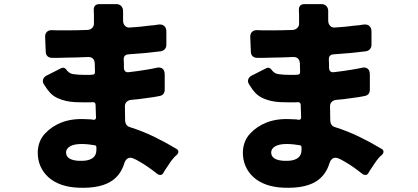

<svg xmlns="http://www.w3.org/2000/svg" viewBox="-20 -849 2040 936"><path d="M361 66Q269 62 216 15Q163 -34 164 -108Q166 -162 199 -197.5Q232 -233 280 -252Q306 -262 335.5 -266Q365 -270 399 -268L424 -267L436 -265Q448 -265 448 -276L446 -337Q446 -351 432 -351L419 -350H391Q370 -350 347 -351Q324 -352 301.5 -357Q279 -362 259 -371.5Q239 -381 224 -397Q210 -412 194 -438Q186 -451 190.5 -463Q195 -475 208 -481L279 -517Q293 -523 303 -510Q306 -506 308.5 -503Q311 -500 314 -498Q325 -488 343 -487Q361 -484 394 -484H418L431 -485Q443 -485 443 -498L442 -539Q440 -573 407 -571Q380 -570 354 -569Q328 -568 303 -568Q283 -567 265.5 -567Q248 -567 234 -567Q220 -567 211.5 -575Q203 -583 203 -597L200 -667Q199 -684 208.5 -693.5Q218 -703 235 -702Q249 -701 264.5 -701Q280 -701 299 -701Q325 -701 351.5 -701.5Q378 -702 407 -703Q421 -704 430 -713.5Q439 -723 438 -737V-774L437 -801Q437 -829 465 -829H547Q562 -829 571 -819.5Q580 -810 580 -795V-746Q581 -731 590.5 -722Q600 -713 615 -715Q665 -718 708 -724Q720 -725 730.5 -726Q741 -727 750 -729Q769 -732 780 -723Q791 -714 791 -695V-630Q791 -618 783.5 -609.5Q776 -601 764 -599Q685 -589 605 -584Q583 -582 583 -560L584 -539V-517Q586 -495 607 -497Q631 -500 654 -503Q677 -506 699 -510Q711 -512 721.5 -514Q732 -516 741 -518Q761 -523 772 -514.5Q783 -506 783 -486V-412Q783 -386 758 -381Q744 -378 728 -375.5Q712 -373 695 -371Q657 -365 618 -362Q604 -360 596 -351Q588 -342 589 -328L590 -260Q592 -235 614 -229Q674 -210 730 -183Q786 -156 839 -124Q849 -119 849.5 -110.5Q850 -102 842 -94Q826 -81 813.5 -63Q801 -45 790 -28Q786 -23 783 -17.5Q780 -12 777 -7Q771 4 761 4Q753 4 747 -1Q739 -7 721.5 -20.5Q704 -34 683.5 -47Q663 -60 644.5 -70Q626 -80 616 -80Q594 -80 585 -50Q570 -2 533 27Q477 71 361 66ZM365 -65Q450 -61 450 -119V-130Q450 -141 440 -141L413 -145Q404 -146 395 -146.5Q386 -147 377 -147Q342 -147 322 -136Q302 -124 302 -106Q302 -68 365 -65Z M1361 66Q1269 62 1216 15Q1163 -34 1164 -108Q1166 -162 1199 -197.5Q1232 -233 1280 -252Q1306 -262 1335.5 -266Q1365 -270 1399 -268L1424 -267L1436 -265Q1448 -265 1448 -276L1446 -337Q1446 -351 1432 -351L1419 -350H1391Q1370 -350 1347 -351Q1324 -352 1301.5 -357Q1279 -362 1259 -371.5Q1239 -381 1224 -397Q1210 -412 1194 -438Q1186 -451 1190.5 -463Q1195 -475 1208 -481L1279 -517Q1293 -523 1303 -510Q1306 -506 1308.5 -503Q1311 -500 1314 -498Q1325 -488 1343 -487Q1361 -484 1394 -484H1418L1431 -485Q1443 -485 1443 -498L1442 -539Q1440 -573 1407 -571Q1380 -570 1354 -569Q1328 -568 1303 -568Q1283 -567 1265.5 -567Q1248 -567 1234 -567Q1220 -567 1211.5 -575Q1203 -583 1203 -597L1200 -667Q1199 -684 1208.5 -693.5Q1218 -703 1235 -702Q1249 -701 1264.5 -701Q1280 -701 1299 -701Q1325 -701 1351.5 -701.5Q1378 -702 1407 -703Q1421 -704 1430 -713.5Q1439 -723 1438 -737V-774L1437 -801Q1437 -829 1465 -829H1547Q1562 -829 1571 -819.5Q1580 -810 1580 -795V-746Q1581 -731 1590.5 -722Q1600 -713 1615 -715Q1665 -718 1708 -724Q1720 -725 1730.5 -726Q1741 -727 1750 -729Q1769 -732 1780 -723Q1791 -714 1791 -695V-630Q1791 -618 1783.5 -609.5Q1776 -601 1764 -599Q1685 -589 1605 -584Q1583 -582 1583 -560L1584 -539V-517Q1586 -495 1607 -497Q1631 -500 1654 -503Q1677 -506 1699 -510Q1711 -512 1721.5 -514Q1732 -516 1741 -518Q1761 -523 1772 -514.5Q1783 -506 1783 -486V-412Q1783 -386 1758 -381Q1744 -378 1728 -375.5Q1712 -373 1695 -371Q1657 -365 1618 -362Q1604 -360 1596 -351Q1588 -342 1589 -328L1590 -260Q1592 -235 1614 -229Q1674 -210 1730 -183Q1786 -156 1839 -124Q1849 -119 1849.5 -110.5Q1850 -102 1842 -94Q1826 -81 1813.5 -63Q1801 -45 1790 -28Q1786 -23 1783 -17.5Q1780 -12 1777 -7Q1771 4 1761 4Q1753 4 1747 -1Q1739 -7 1721.5 -20.5Q1704 -34 1683.5 -47Q1663 -60 1644.5 -70Q1626 -80 1616 -80Q1594 -80 1585 -50Q1570 -2 1533 27Q1477 71 1361 66ZM1365 -65Q1450 -61 1450 -119V-130Q1450 -141 1440 -141L1413 -145Q1404 -146 1395 -146.5Q1386 -147 1377 -147Q1342 -147 1322 -136Q1302 -124 1302 -106Q1302 -68 1365 -65Z"/></svg>

Font: Higure Gothic Black
Style: Regular
Weight: 900
Designer: Yoshimichi Ohira
Foundry: Positype
Version: Version 1.000